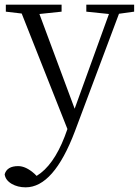

<svg xmlns="http://www.w3.org/2000/svg" viewBox="-29 -531 595 823"><path d="M81 272Q47 272 21 257Q-6 241 -9 216Q1 181 49 181Q82 181 119 214L128 223Q200 179 248 55L260 22L64 -473L-4 -481V-511H235V-481L140 -471L291 -65L438 -471L341 -481V-511H546V-481L481 -472L292 32Q201 272 81 272Z"/></svg>

Font: GenRyuMin TW L
Style: Regular
Weight: 300
Version: Version 1.501;PS 1;hotconv 16.6.51;makeotf.lib2.5.65220